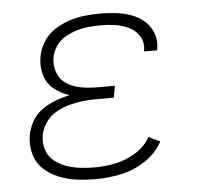

<svg xmlns="http://www.w3.org/2000/svg" viewBox="-44 -584 665 637"><g transform="rotate(-5 288.0 -265.0)"><path d="M249 8Q291 8 333 -0.5Q375 -9 414 -34Q453 -59 474 -98L436 -116Q418 -84 385.5 -64.5Q353 -45 318 -38Q283 -31 249 -31Q225 -31 201 -34Q177 -37 155.5 -44.5Q134 -52 116 -66.5Q98 -81 90.5 -103.5Q83 -126 87 -150Q90 -172 104 -193Q118 -214 139 -226Q160 -238 183 -244.5Q206 -251 228.5 -253.5Q251 -256 274 -256H333L340 -295H281Q254 -295 228.5 -299.5Q203 -304 181.5 -317Q160 -330 150.5 -354Q141 -378 145 -404Q148 -424 160 -442.5Q172 -461 191 -472Q210 -483 230 -489Q250 -495 270.5 -497Q291 -499 311 -499Q335 -499 359 -495.5Q383 -492 404.5 -481.5Q426 -471 438.5 -450.5Q451 -430 447 -406Q447 -403 446 -400H490Q490 -404 491 -408Q495 -435 485.5 -459Q476 -483 457 -499Q438 -515 414 -523.5Q390 -532 363.5 -535Q337 -538 311 -538Q285 -538 259 -535Q233 -532 207.5 -523.5Q182 -515 158.5 -499.5Q135 -484 120.5 -460Q106 -436 102 -410Q97 -380 105.5 -351Q114 -322 137 -304Q160 -286 187 -277Q163 -272 139.5 -263Q116 -254 94.5 -239Q73 -224 60.5 -201Q48 -178 44 -154Q39 -123 47.5 -93Q56 -63 77.5 -43Q99 -23 127.5 -11.5Q156 0 186.5 4Q217 8 249 8Z"/></g></svg>

Font: Iosevka Sparkle Extralight
Style: Italic
Weight: 200
Italic angle: -9°
Designer: Belleve Invis
Foundry: Belleve Invis
Version: Version 4.5.0; ttfautohint (v1.8.3)